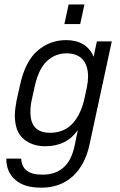

<svg xmlns="http://www.w3.org/2000/svg" viewBox="-20 -700 551 878"><path d="M8.8 25.4H77.1Q80.1 99.6 174.8 98.6Q293.9 98.6 321.3 -34.2L335.9 -105.5Q285.2 -31.2 186.5 -31.2Q127 -31.2 86.9 -65.4Q47.9 -98.6 47.9 -172.9Q47.9 -198.2 55.7 -240.2L71.3 -309.6Q94.7 -418.9 151.4 -467.8Q208 -516.6 282.2 -516.6Q328.1 -516.6 361.3 -497.1Q393.6 -476.6 408.2 -440.4L422.9 -510.7H491.2L389.6 -40Q370.1 52.7 313.5 105.5Q255.9 158.2 168.9 158.2Q88.9 158.2 49.8 122.1Q8.8 86.9 8.8 25.4ZM365.2 -245.1 377 -299.8Q382.8 -328.1 382.8 -349.6Q382.8 -399.4 358.4 -427.7Q333 -456.1 284.2 -456.1Q233.4 -456.1 196.3 -421.9Q157.2 -387.7 138.7 -304.7L125 -242.2Q119.1 -216.8 119.1 -186.5Q119.1 -92.8 209 -92.8Q272.5 -92.8 311.5 -134.8Q348.6 -174.8 365.2 -245.1ZM293.9 -679.7H366.2L346.7 -589.8H274.4Z"/></svg>

Font: Dinish
Style: Italic
Weight: 400
Italic angle: -12°
Designer: Bert Driehuis
Foundry: Playbeing
Version: Version 3.002; git-62d0f29-release